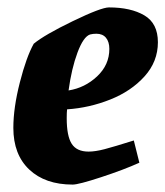

<svg xmlns="http://www.w3.org/2000/svg" viewBox="-20 -489 446 518"><path d="M161 -194Q160 -186 160 -170Q160 -122 173.5 -101Q187 -80 219 -80Q237 -80 262 -86.5Q287 -93 341 -110L356 -50Q314 -31 253 -11Q192 9 176 9Q102 9 59 -31.5Q16 -72 16 -144Q16 -198 33.5 -266.5Q51 -335 71 -371Q100 -395 176.5 -432Q253 -469 274 -469Q333 -469 369.5 -447.5Q406 -426 406 -375Q406 -323 370 -283Q334 -243 277.5 -220.5Q221 -198 161 -194ZM165 -245Q209 -252 242 -283Q275 -314 275 -357Q275 -376 266 -387Q257 -398 240 -398Q231 -398 223 -396Q205 -390 189 -347Q173 -304 165 -245Z"/></svg>

Font: Grenze
Style: Bold Italic
Weight: 700
Italic angle: -10°
Designer: Renata Polastri
Foundry: Omnibus-Type
Version: Version 1.002; ttfautohint (v1.8)